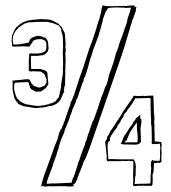

<svg xmlns="http://www.w3.org/2000/svg" viewBox="-20 -727 666 746"><path d="M145 -5 143 -1Q141 -1 141 -6Q141 -11 145 -25Q149 -39 153.5 -51.5Q158 -64 163 -77Q168 -90 168 -91L184 -135Q194 -165 198.5 -174Q203 -183 206 -195Q211 -221 220 -228L222 -234Q221 -234 221 -236Q228 -243 228 -253V-255Q229 -255 230 -254Q252 -322 255 -324L253 -325Q264 -345 276 -384Q288 -423 295 -441Q302 -459 315.5 -502.5Q329 -546 331.5 -550.5Q334 -555 346 -590.5Q358 -626 358 -631L360 -635L362 -642L366 -654L373 -680Q374 -681 374 -691H375Q375 -693 374 -694Q375 -694 376 -695V-699Q378 -701 379 -707Q386 -703 406.5 -703Q427 -703 464 -704L466 -703Q482 -706 502 -706Q503 -705 503 -701L502 -698H503Q504 -701 509 -701L510 -696H509Q508 -695 508 -685L499 -660L494 -648L492 -642V-637H491Q490 -637 484 -614Q462 -538 450 -504Q438 -470 391 -333Q344 -196 329.5 -155.5Q315 -115 308.5 -104.5Q302 -94 302 -89L281 -35Q281 -30 278 -27Q278 -25 269 -10L268 -16L266 -11H265Q265 -7 264 -6H269Q265 -2 262 -3Q259 -4 257 -3V-2L236 -3L228 -4V-3L222 -4Q222 -3 221 -2H219V-4L185 -3Q170 -3 169 -4L168 -3L154 -2ZM311 -171Q311 -173 315 -182H316L323 -208H324Q339 -252 339 -253L341 -257L343 -259L355 -292L357 -300H358Q366 -324 369 -336L371 -338Q372 -348 374 -351H375Q376 -352 376 -354Q378 -356 389 -390Q391 -390 394 -399L399 -414L400 -422H401L403 -434L415 -467L421 -485Q422 -486 422 -491H423Q430 -521 433.5 -527Q437 -533 437 -537L440 -543Q440 -551 455 -588L473 -640L474 -646Q475 -647 475 -653Q486 -682 489 -697H476L473 -696Q463 -698 433 -698Q403 -698 399 -694L390 -680L380 -653Q378 -639 376 -634H375Q375 -628 374 -627L366 -600L365 -598Q364 -597 364 -591L345 -541L343 -535L341 -530L334 -506V-504Q333 -503 332 -503L321 -462L311 -431Q305 -420 305 -418.5Q305 -417 306 -416Q303 -413 303 -408L301 -406L282 -350Q281 -345 278.5 -342.5Q276 -340 276 -339L275 -332L261 -300Q260 -299 260 -295L256 -285Q252 -278 252 -272Q249 -269 249 -264L231 -220L230 -213H229Q229 -210 228 -209L217 -184Q207 -154 207 -148L205 -143H204Q203 -141 203 -138.5Q203 -136 202 -135L200 -127L187 -91L186 -89L185 -83L164 -27L161 -13L181 -14V-15L190 -14Q248 -16 258 -17L261 -28L263 -34L264 -38H266L279 -78Q280 -82 282 -87.5Q284 -93 284 -95L285 -99Q286 -99 288 -104Q293 -123 304 -150L310 -165ZM253 -321H252L253 -322ZM576 -348 577 -327 578 -288 579 -282 580 -264V-262L579 -251V-250Q579 -249 580 -246V-218L581 -206Q581 -204 580 -200Q581 -199 581 -189V-178Q582 -177 586 -177H592Q594 -177 608 -175Q607 -174 607 -172L608 -166Q607 -154 607 -146L608 -133Q608 -132 608 -131L607 -121V-106L608 -105Q608 -106 607 -106L608 -99L601 -94L592 -95Q590 -94 587 -94H582Q578 -94 578 -86L577 -78H578L576 -56Q572 -52 573 -39Q574 -26 573 -25V-17L572 -8H571Q570 -5 567 -4V-6L565 -5H541L537 -6Q536 -5 533 -5H512Q511 -5 511 -4H498L497 -12L498 -37Q497 -38 497 -39L498 -76V-101H491L483 -102Q466 -101 460.5 -101.5Q455 -102 453 -102Q451 -102 450 -101H406Q404 -101 400 -100Q394 -100 394 -112L395 -116L394 -118H395L394 -119H395L394 -126L390 -165L388 -175L395 -186Q397 -199 399 -199V-200Q404 -203 408 -216L418 -230Q419 -231 419 -232L428 -245V-246L449 -277L450 -280Q452 -281 458 -293L467 -306Q469 -310 472 -313Q478 -321 478 -322V-323Q480 -323 484 -331V-332Q488 -332 492 -344V-342L497 -349V-351Q497 -352 501 -356Q503 -354 505 -354L506 -355Q507 -354 520 -354Q533 -354 534 -355L536 -354V-355Q540 -354 541 -354L555 -355H563Q563 -356 565 -356L570 -355L572 -356Q574 -356 574 -355.5Q574 -355 576 -355ZM568 -71 566 -86 567 -92V-99Q571 -103 571 -106L573 -105Q574 -105 574 -104V-103L600 -102Q602 -112 602 -115V-142Q602 -148 603 -149V-152L601 -169H599Q598 -168 597 -168L575 -167Q569 -167 569 -173Q569 -175 570 -181L569 -233L567 -246V-270L566 -273V-294L565 -302Q566 -308 566 -310Q566 -312 565 -313V-345Q564 -346 558 -346L512 -345H505L502 -338Q501 -338 496 -328Q484 -310 475 -300Q475 -298 474 -297V-296Q460 -282 460 -275L459 -274Q458 -274 457 -269L455 -268L449 -258Q449 -254 437 -239L436 -235Q435 -235 434 -231Q404 -193 407 -185Q408 -182 408 -180.5Q408 -179 407 -179Q405 -179 404 -179L399 -172V-166Q398 -166 398 -164V-155Q401 -111 401 -108L411 -109L444 -108H498Q506 -104 508 -79L507 -64V-42H506Q505 -42 505 -41L504 -20L503 -12L525 -13H536L564 -14Q564 -20 565 -21V-48H567Q566 -50 566 -51L567 -71ZM529 -246Q526 -234 526 -225L528 -173L526 -174Q525 -175 524 -175V-171Q518 -165 503 -165L457 -166L455 -167L453 -166L452 -169L451 -168Q449 -168 449 -170L452 -173L457 -186H458Q458 -192 465 -203Q466 -203 467 -204L479 -223L481 -227L482 -228L487 -236H488Q488 -237 495 -246V-247Q496 -247 497 -248V-250Q498 -251 498 -252V-253L503 -258L509 -268L512 -270L522 -279Q523 -279 523.5 -280Q524 -281 526 -282Q525 -281 525 -276V-265Q526 -265 528 -266L529 -263Q530 -263 529.5 -261Q529 -259 529 -246ZM515 -199 512 -225V-251L508 -246H507Q506 -245 506 -243H505Q505 -241 504 -241L496 -229L489 -219V-218Q488 -218 486 -216V-215Q485 -214 484 -214L487 -212Q486 -212 486 -212L484 -211L483 -208L474 -187Q474 -182 470 -181L467 -179H468L465 -175Q465 -174 464 -173L475 -174H514L515 -183ZM579 -281V-280L580 -281ZM195 -641 205 -636 206 -635H208Q212 -626 216 -626V-625Q217 -624 218 -624V-622L221 -621V-618L231 -600Q233 -592 233 -585L235 -554L234 -549H235H234V-541L236 -534L234 -523L235 -522Q234 -521 234 -518L235 -488L234 -473V-453L233 -452L234 -439H233Q234 -433 234 -430Q234 -427 233 -426H232H233V-398L229 -385Q230 -385 230 -384L228 -378L230 -371H229L215 -339Q214 -339 213 -338L210 -332L205 -329Q205 -327 197 -322.5Q189 -318 188 -318V-319L187 -318L185 -317L182 -316L167 -314Q160 -311 144 -309H137L122 -307V-308Q121 -307 120 -307L105 -309L69 -315V-316Q67 -316 64 -317L54 -322Q54 -322 49 -325V-328L47 -329H45Q45 -331 44 -332Q44 -333 43 -334.5Q42 -336 40 -338Q36 -346 35 -348L29 -378V-416L31 -414L52 -416L64 -417L78 -419H92L98 -413Q98 -407 109 -396H110Q110 -392 116 -392L122 -390Q125 -387 132 -387Q140 -387 149 -393L153 -394Q154 -395 154 -396L156 -397Q154 -398 160 -404L161 -419Q157 -426 156 -431Q155 -436 151.5 -439Q148 -442 148 -443H147L142 -446V-447Q140 -447 138 -449L113 -450H104L102 -449Q100 -449 96 -450V-449Q95 -449 95 -450Q94 -451 94 -453Q94 -452 92 -452V-453Q91 -453 91.5 -455.5Q92 -458 92 -459V-498Q92 -501 94 -509L93 -511L94 -515Q93 -515 93 -516Q94 -519 96 -519H97L103 -520L106 -519H123L141 -521Q159 -527 159 -535L160 -540V-560L156 -568Q154 -568 152 -571L141 -575H137Q113 -575 108 -566.5Q103 -558 97 -550Q96 -546 93 -546L69 -547L39 -546Q31 -546 29 -547L27 -546V-559Q25 -565 25 -568L27 -592H28L35 -608L43 -621Q46 -622 56 -632H58Q58 -636 64 -636Q72 -644 82 -644L85 -647Q91 -647 106 -650L130 -652L144 -653Q146 -653 150 -652H159L176 -650L191 -644V-643Q195 -642 195 -641ZM225 -495 224 -521V-526Q224 -532 225 -533V-554L224 -583Q223 -584 223 -586L224 -587L219 -603L217 -616Q215 -618 214 -618V-621Q213 -621 208 -628L186 -637L164 -642H125L96 -640Q95 -641 94 -641L79 -636H76L52 -620L45 -611L43 -610Q41 -605 38 -603V-602Q35 -599 31 -587L29 -570L30 -569Q30 -554 34 -554H37Q60 -554 88 -561L89 -562Q90 -561 92 -561L95 -570Q99 -582 123 -587V-588Q125 -588 134 -587L144 -585Q148 -581 155 -581L157 -580L163 -572H164L167 -559H168L167 -555L169 -540Q169 -537 168 -536L165 -526L157 -518V-517Q156 -516 148 -514V-513L146 -512H140L127 -510H101Q100 -508 100 -500L101 -459H137L153 -454L159 -451Q159 -450 163 -447V-446Q164 -446 164 -443L168 -400L161 -389V-388Q158 -384 150 -379Q142 -374 141 -373V-372Q137 -372 137 -371H118L108 -377Q108 -378 107 -378H104L97 -386L96 -392L93 -397Q92 -405 90 -407L87 -408Q72 -407 62 -407H58Q55 -406 48 -406H42Q39 -406 37 -404Q37 -402 35 -399V-379L40 -360L42 -354L47 -344Q49 -343 52.5 -339.5Q56 -336 56 -335L60 -332L73 -325Q81 -321 87 -321L110 -317Q116 -317 117 -316H124V-315Q145 -318 150 -318H153Q164 -322 170 -322L171 -324L182 -326L193 -332H194Q197 -335 198 -335V-337L206 -347L208 -348Q213 -366 213 -371L214 -373L218 -393Q218 -395 217 -396L224 -438Q224 -446 225 -459H224Q224 -464 225 -466H224Q224 -467 225 -470Z"/></svg>

Font: Londrina Sketch
Style: Regular
Weight: 400
Designer: Marcelo Magalhaes
Foundry: Marcelo Magalhaes
Version: Version 1.001 2011